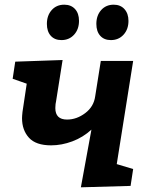

<svg xmlns="http://www.w3.org/2000/svg" viewBox="-20 -794 630 819"><path d="M548 -534 478 -94 548 -73 537 -1 325 5 370 -241Q334 -208 288.5 -191Q243 -174 198 -174Q133 -174 103.5 -206.5Q74 -239 74 -290Q74 -299 76 -317L94 -437L34 -458L45 -531L247 -538L219 -361Q218 -357 217 -350Q216 -343 216 -333Q216 -284 266 -284Q307 -284 343.5 -311.5Q380 -339 386 -383L410 -534ZM180 -692Q180 -728 200.5 -751Q221 -774 254 -774Q283 -774 300 -755.5Q317 -737 317 -705Q317 -669 296 -646Q275 -623 242 -623Q213 -623 196.5 -641.5Q180 -660 180 -692ZM391 -692Q391 -728 411.5 -751Q432 -774 465 -774Q494 -774 511 -755Q528 -736 528 -705Q528 -669 507 -646Q486 -623 453 -623Q424 -623 407.5 -641.5Q391 -660 391 -692Z"/></svg>

Font: Bitter Pro
Style: Bold Italic
Weight: 700
Italic angle: -9°
Designer: Sol Matas, and Bitter project Authors
Foundry: Sol Matas
Version: Version 1.010